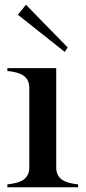

<svg xmlns="http://www.w3.org/2000/svg" viewBox="-20 -786 360 806"><path d="M11 -12V0H308V-12C251 -18 216 -34 216 -84V-500H11V-488C69 -482 103 -466 103 -416V-84C103 -34 68 -18 11 -12ZM55 -724 252 -568 264 -587 89 -766Z"/></svg>

Font: Sprat Condensed Medium
Style: Regular
Weight: 500
Width: 3
Designer: Ethan Nakache
Foundry: Collletttivo
Version: Version 2.000;Glyphs 3.2 (3217)